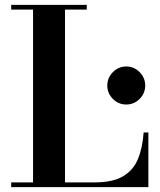

<svg xmlns="http://www.w3.org/2000/svg" viewBox="-20 -770 660 790"><path d="M26 0V-19.5H116V-730.5H26V-750H337V-730.5H247.5V-19.5H368.5Q443.5 -19.5 486 -44.5Q528.5 -69.5 547.5 -115.5Q566.5 -161.5 571 -225H590.5V0ZM499.5 -340Q467.5 -340 444.5 -363Q421.5 -386 421.5 -418Q421.5 -450 444.5 -473.2Q467.5 -496.5 499.5 -496.5Q531.5 -496.5 554.5 -473.2Q577.5 -450 577.5 -418Q577.5 -386 554.5 -363Q531.5 -340 499.5 -340Z"/></svg>

Font: Bodoni Moda SemiBold
Style: Regular
Weight: 600
Designer: Owen Earl
Foundry: indestructible type
Version: Version 2.005; ttfautohint (v1.8.4.7-5d5b)